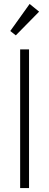

<svg xmlns="http://www.w3.org/2000/svg" viewBox="-20 -952 250 972"><path d="M127 -702V0H82V-702ZM32 -795 130 -932 178 -893 60 -773Z"/></svg>

Font: Fz Poppins ExtLt
Style: Regular
Weight: 200
Designer: Ninad Kale (Devanagari), Jonny Pinhorn (Latin)
Foundry: Indian Type Foundry
Version: Vit hóa bi Vntype.Com & FontZin.Com